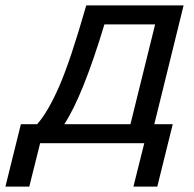

<svg xmlns="http://www.w3.org/2000/svg" viewBox="-111 -528 715 708"><path d="M526 -70 469 160H381L421 0H37L-3 160H-91L-34 -70H26Q66 -115 107.5 -210Q149 -305 207 -508H566L458 -70ZM274 -438Q194 -173 126 -70H370L461 -438Z"/></svg>

Font: CST
Style: Italic
Weight: 400
Italic angle: -14°
Version: Version 1.00